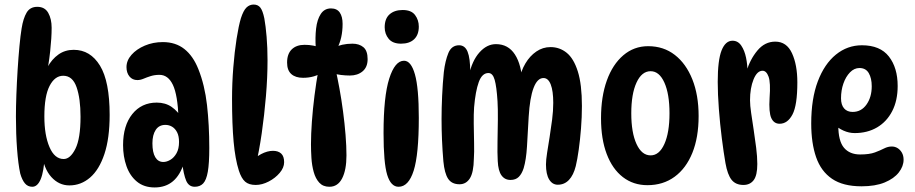

<svg xmlns="http://www.w3.org/2000/svg" viewBox="-20 -811 4020 844"><path d="M122 10Q102 10 89.5 -5Q77 -20 69 -48Q60 -89 55 -155.5Q50 -222 50 -298Q50 -341 52 -395Q54 -449 57.5 -504.5Q61 -560 65.5 -608Q70 -656 75 -686Q82 -730 97 -755.5Q112 -781 144 -781Q177 -781 192 -754.5Q207 -728 207 -689Q207 -645 200.5 -585Q194 -525 181 -463L162 -439Q170 -481 189 -516Q208 -551 237 -571.5Q266 -592 304 -592Q377 -592 419.5 -522.5Q462 -453 462 -306Q462 -203 439 -134Q416 -65 376 -30.5Q336 4 285 4Q239 4 205.5 -33Q172 -70 163 -140L177 -129Q173 -57 159 -23.5Q145 10 122 10ZM260 -112Q289 -112 311.5 -157Q334 -202 334 -298Q334 -378 316.5 -428Q299 -478 258 -478Q221 -478 198 -433.5Q175 -389 175 -299Q175 -217 197.5 -164.5Q220 -112 260 -112Z M836 10Q810 10 798.5 -16.5Q787 -43 780 -101L789 -96Q756 13 660 13Q613 13 582 -12.5Q551 -38 536 -80.5Q521 -123 521 -173Q521 -259 561.5 -309.5Q602 -360 669 -360Q707 -360 734.5 -341Q762 -322 782 -288L765 -290Q761 -394 740 -438Q719 -482 681 -482Q660 -482 642.5 -476.5Q625 -471 611 -465Q597 -459 584 -459Q562 -459 549 -475Q536 -491 536 -516Q536 -545 558 -570Q580 -595 616.5 -610.5Q653 -626 696 -626Q752 -626 790.5 -595.5Q829 -565 852 -507Q880 -437 890 -349Q900 -261 900 -161Q900 -93 893.5 -56Q887 -19 873 -4.5Q859 10 836 10ZM698 -99Q713 -99 729 -108.5Q745 -118 756 -137.5Q767 -157 767 -187Q767 -213 758.5 -229.5Q750 -246 736.5 -254Q723 -262 707 -262Q679 -262 664.5 -240Q650 -218 650 -181Q650 -141 662.5 -120Q675 -99 698 -99Z M1104 2Q1074 2 1057.5 -12.5Q1041 -27 1030 -61Q1014 -111 1007 -187.5Q1000 -264 1000 -376Q1000 -445 1005.5 -514Q1011 -583 1020 -640.5Q1029 -698 1039 -731Q1050 -765 1063.5 -778Q1077 -791 1095 -791Q1114 -791 1124.5 -777.5Q1135 -764 1142 -730Q1148 -697 1152 -649Q1156 -601 1156 -546Q1156 -471 1149 -388Q1142 -305 1130.5 -225Q1119 -145 1103 -78L1078 -92Q1100 -119 1127.5 -133.5Q1155 -148 1180 -148Q1203 -148 1216 -136Q1229 -124 1229 -98Q1229 -74 1209.5 -51Q1190 -28 1161 -13Q1132 2 1104 2Z M1388 -602H1368Q1365 -646 1369.5 -685.5Q1374 -725 1390 -749.5Q1406 -774 1435 -774Q1461 -774 1473.5 -756Q1486 -738 1486 -706Q1486 -643 1462 -598L1444 -600Q1482 -619 1529 -619Q1559 -619 1577.5 -603.5Q1596 -588 1596 -551Q1596 -516 1574 -497.5Q1552 -479 1518 -479Q1499 -479 1478.5 -481.5Q1458 -484 1438 -490L1454 -511Q1463 -472 1472 -423Q1481 -374 1488 -321Q1495 -268 1499 -218Q1503 -168 1503 -128Q1503 -64 1484 -27Q1465 10 1428 10Q1400 10 1383.5 -8Q1367 -26 1359 -55Q1351 -84 1349 -116.5Q1347 -149 1347 -177Q1347 -221 1351 -276.5Q1355 -332 1362.5 -391Q1370 -450 1380 -505L1400 -495Q1364 -469 1312 -469Q1279 -469 1260.5 -485.5Q1242 -502 1242 -536Q1242 -574 1262.5 -594Q1283 -614 1319 -614Q1339 -614 1357 -610.5Q1375 -607 1388 -602Z M1750 -767Q1788 -767 1804.5 -745Q1821 -723 1821 -694Q1821 -658 1800.5 -638.5Q1780 -619 1743 -619Q1706 -619 1688.5 -640.5Q1671 -662 1671 -691Q1671 -729 1692.5 -748Q1714 -767 1750 -767ZM1756 -544Q1787 -544 1804 -484Q1821 -424 1821 -293Q1821 -132 1798.5 -61Q1776 10 1732 10Q1698 10 1682 -42.5Q1666 -95 1666 -226Q1666 -387 1691 -465.5Q1716 -544 1756 -544Z M2262 -458Q2270 -499 2289.5 -532Q2309 -565 2337.5 -584.5Q2366 -604 2400 -604Q2440 -604 2471 -579Q2502 -554 2520 -497Q2538 -440 2538 -345Q2538 -296 2534 -246Q2530 -196 2524 -153Q2518 -110 2511 -81Q2501 -41 2481 -20Q2461 1 2432 1Q2408 1 2394 -22Q2380 -45 2380 -88Q2380 -108 2385 -139.5Q2390 -171 2396 -208.5Q2402 -246 2407 -285Q2412 -324 2412 -359Q2412 -411 2401 -439.5Q2390 -468 2369 -468Q2342 -468 2325.5 -424.5Q2309 -381 2304 -298Q2300 -224 2296.5 -166.5Q2293 -109 2282 -72Q2274 -47 2260.5 -33.5Q2247 -20 2224 -20Q2199 -20 2184.5 -40Q2170 -60 2168 -103Q2166 -139 2167 -188Q2168 -237 2168.5 -285.5Q2169 -334 2167 -366Q2163 -430 2154.5 -460Q2146 -490 2127 -490Q2099 -490 2084.5 -450Q2070 -410 2064 -339Q2062 -310 2062.5 -267.5Q2063 -225 2064 -183Q2065 -141 2063 -113Q2062 -53 2045.5 -27Q2029 -1 2000 -1Q1966 -1 1950 -25Q1934 -49 1929 -102Q1925 -149 1923 -195.5Q1921 -242 1921 -288Q1921 -335 1923.5 -390Q1926 -445 1931 -494Q1937 -544 1951 -578Q1965 -612 1998 -612Q2024 -612 2035.5 -583.5Q2047 -555 2047 -496Q2047 -476 2044 -459L2041 -479Q2055 -544 2087.5 -580.5Q2120 -617 2160 -617Q2214 -617 2243.5 -571.5Q2273 -526 2276 -446Z M2826 3Q2764 3 2718 -32.5Q2672 -68 2647 -134Q2622 -200 2622 -291Q2622 -386 2647.5 -457Q2673 -528 2720 -568Q2767 -608 2829 -608Q2897 -608 2946.5 -569.5Q2996 -531 3023.5 -462Q3051 -393 3051 -301Q3051 -207 3023.5 -139Q2996 -71 2945.5 -34Q2895 3 2826 3ZM2840 -128Q2878 -128 2900.5 -178Q2923 -228 2923 -313Q2923 -398 2900.5 -448Q2878 -498 2840 -498Q2801 -498 2778 -448Q2755 -398 2755 -313Q2755 -228 2778 -178Q2801 -128 2840 -128Z M3135 -451Q3135 -547 3152 -589.5Q3169 -632 3200 -632Q3224 -632 3238.5 -610.5Q3253 -589 3259.5 -557.5Q3266 -526 3266 -494L3261 -496Q3277 -550 3309.5 -589Q3342 -628 3388 -628Q3438 -628 3461.5 -577Q3485 -526 3485 -449Q3485 -348 3463.5 -307.5Q3442 -267 3407 -267Q3382 -267 3370.5 -292Q3359 -317 3363 -381Q3368 -448 3358.5 -474Q3349 -500 3332 -500Q3308 -500 3292.5 -462Q3277 -424 3277 -370Q3277 -348 3282 -314Q3287 -280 3293 -240.5Q3299 -201 3304 -161.5Q3309 -122 3309 -90Q3309 -40 3293 -19Q3277 2 3248 2Q3214 2 3196 -20.5Q3178 -43 3169 -94Q3161 -140 3153 -203Q3145 -266 3140 -332Q3135 -398 3135 -451Z M3767 8Q3686 8 3637.5 -25Q3589 -58 3567.5 -120Q3546 -182 3546 -268Q3546 -377 3575 -453.5Q3604 -530 3654.5 -571Q3705 -612 3769 -612Q3849 -612 3887.5 -562.5Q3926 -513 3926 -433Q3926 -369 3902 -322.5Q3878 -276 3835.5 -251Q3793 -226 3737 -226Q3712 -226 3687.5 -237Q3663 -248 3644 -267L3668 -308Q3665 -284 3665 -260Q3665 -191 3690 -161.5Q3715 -132 3761 -132Q3802 -132 3826 -141Q3850 -150 3866.5 -158.5Q3883 -167 3900 -167Q3914 -167 3925.5 -160Q3937 -153 3944.5 -140Q3952 -127 3952 -109Q3952 -80 3931 -53Q3910 -26 3869 -9Q3828 8 3767 8ZM3728 -319Q3766 -319 3789 -351.5Q3812 -384 3812 -432Q3812 -467 3799 -489.5Q3786 -512 3758 -512Q3735 -512 3716.5 -493Q3698 -474 3687.5 -444Q3677 -414 3677 -379Q3677 -350 3690.5 -334.5Q3704 -319 3728 -319Z"/></svg>

Font: DynaPuff Condensed
Style: Regular
Weight: 400
Width: 3
Designer: Toshi Omagari, Jennifer Daniel
Foundry: Google Fonts
Version: Version 2.000